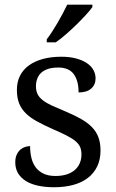

<svg xmlns="http://www.w3.org/2000/svg" viewBox="-20 -786 491 816"><path d="M210 9.8Q172.4 9.8 141.8 3.2Q111.3 -3.4 89.8 -16.8Q68.4 -30.3 56.6 -50Q44.9 -69.8 44.9 -96.2Q44.9 -116.2 51.5 -129.6Q58.1 -143.1 67.6 -150.9Q77.1 -158.7 88.1 -161.9Q99.1 -165 107.9 -165Q107.9 -138.7 113.3 -115.7Q118.7 -92.8 131.3 -75.4Q144 -58.1 164.8 -48.1Q185.5 -38.1 215.8 -38.1Q242.7 -38.1 263.2 -44.7Q283.7 -51.3 297.6 -63.2Q311.5 -75.2 318.8 -92Q326.2 -108.9 326.2 -128.9Q326.2 -147.5 320.6 -160.9Q314.9 -174.3 301 -186Q287.1 -197.8 263.2 -210Q239.3 -222.2 203.1 -237.8Q164.6 -254.9 136 -270.8Q107.4 -286.6 88.9 -305.2Q70.3 -323.7 61 -347.4Q51.8 -371.1 51.8 -403.8Q51.8 -438 65.2 -464.4Q78.6 -490.7 103.5 -508.5Q128.4 -526.4 163.1 -535.6Q197.8 -544.9 240.2 -544.9Q275.9 -544.9 303.2 -537.6Q330.6 -530.3 349.1 -517.8Q367.7 -505.4 377 -488.5Q386.2 -471.7 386.2 -453.1Q386.2 -425.8 367.4 -409.4Q348.6 -393.1 314 -393.1Q314 -443.4 293.2 -471.2Q272.5 -499 228 -499Q202.6 -499 184.6 -493.2Q166.5 -487.3 155 -476.6Q143.6 -465.8 138.2 -451.2Q132.8 -436.5 132.8 -418.9Q132.8 -399.9 139.6 -386Q146.5 -372.1 161.4 -360.4Q176.3 -348.6 200 -337.6Q223.6 -326.7 256.8 -313Q296.4 -296.4 324.7 -280.3Q353 -264.2 371.3 -245.1Q389.6 -226.1 398.4 -202.1Q407.2 -178.2 407.2 -147Q407.2 -107.9 393.1 -78.6Q378.9 -49.3 353 -29.5Q327.1 -9.8 290.8 0Q254.4 9.8 210 9.8ZM178.7 -619.1Q189.9 -633.3 201.9 -651.9Q213.9 -670.4 225.3 -690.2Q236.8 -710 247.3 -729.7Q257.8 -749.5 265.6 -766.1H372.6V-755.9Q363.3 -742.7 345.2 -722.9Q327.1 -703.1 305.2 -681.6Q283.2 -660.2 260 -639.9Q236.8 -619.6 216.8 -606H178.7Z"/></svg>

Font: Noto Serif
Style: Regular
Weight: 400
Designer: Monotype Design team
Foundry: Monotype Imaging Inc.
Version: Version 1.02